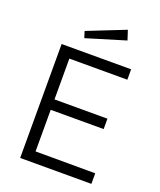

<svg xmlns="http://www.w3.org/2000/svg" viewBox="-167 -1042 957 1145"><g transform="rotate(20 311.0 -469.0)"><path d="M443 -938 203 -843 216 -802 463 -877ZM101 0H553V-67L174 -68V-332H510V-398H174V-657H542V-723H101Z"/></g></svg>

Font: United Sans Light
Style: Regular
Weight: 300
Designer: Pablo Impallari, Rodrigo Fuenzalida (Modified by Dan O. Williams)
Version: Version 1.000;PS 001.000;hotconv 1.0.88;makeotf.lib2.5.64775